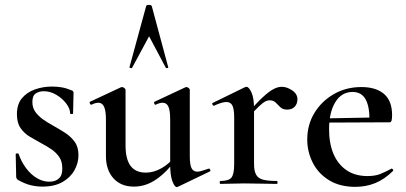

<svg xmlns="http://www.w3.org/2000/svg" viewBox="-20 -750 1654 783"><path d="M112 -334Q112 -311 124 -294Q136 -277 155 -263.5Q174 -250 196 -238Q221 -224 244.5 -209Q268 -194 284 -172.5Q300 -151 300 -117Q300 -85 283.5 -55.5Q267 -26 234.5 -7.5Q202 11 153 11Q128 11 104 5Q80 -1 52 -17Q50 -19 48 -22Q46 -25 46 -29L44 -121Q44 -124 49.5 -124.5Q55 -125 56 -122Q67 -90 86.5 -64Q106 -38 130.5 -23.5Q155 -9 181 -9Q206 -9 220.5 -22.5Q235 -36 234 -64Q234 -92 221 -110.5Q208 -129 188.5 -142Q169 -155 148 -166Q124 -179 101.5 -192.5Q79 -206 64 -227.5Q49 -249 49 -284Q49 -325 69.5 -349.5Q90 -374 123 -385.5Q156 -397 191 -397Q212 -397 230.5 -394Q249 -391 271 -382Q280 -379 280 -371Q280 -352 279 -332Q278 -312 278 -287Q278 -285 272 -285Q266 -285 266 -287Q266 -307 250 -328Q234 -349 209.5 -363.5Q185 -378 158 -378Q140 -378 126 -369Q112 -360 112 -334Z M526 11Q473 11 442.5 -23Q412 -57 412 -114V-263Q412 -298 404.5 -314.5Q397 -331 381 -331Q369 -331 353 -323Q349 -322 346.5 -328Q344 -334 347 -335L473 -394Q476 -395 478 -395Q482 -395 487 -391Q492 -387 492 -384V-157Q492 -101 512.5 -73.5Q533 -46 575 -46Q607 -46 639.5 -64.5Q672 -83 693 -113L699 -101Q661 -49 618 -19Q575 11 526 11ZM754 -384V-113Q754 -79 761 -64.5Q768 -50 785 -50Q793 -50 804 -53.5Q815 -57 830 -62Q834 -64 837 -58.5Q840 -53 836 -51L705 12Q703 13 701 13Q692 13 683 -11Q674 -35 674 -79V-263Q674 -298 667 -314.5Q660 -331 643 -331Q631 -331 615 -323Q611 -322 609 -328Q607 -334 610 -335L736 -394Q738 -395 740 -395Q745 -395 749.5 -391Q754 -387 754 -384ZM666 -476Q668 -474 663 -472.5Q658 -471 656 -474L588 -602L519 -474Q518 -471 512.5 -472.5Q507 -474 508 -476L576 -725Q577 -730 587 -730Q597 -730 599 -725Z M993 -271 986 -283Q1024 -328 1050.5 -352.5Q1077 -377 1095 -386.5Q1113 -396 1129 -396Q1150 -396 1171.5 -381.5Q1193 -367 1193 -345Q1193 -327 1182 -315Q1171 -303 1151 -303Q1133 -303 1123 -313Q1113 -323 1104 -332Q1095 -341 1079 -341Q1071 -341 1062 -336.5Q1053 -332 1037 -317Q1021 -302 993 -271ZM879 0Q876 0 876 -6Q876 -12 879 -12Q913 -12 924 -26Q935 -40 935 -81V-272Q935 -304 928 -319Q921 -334 903 -334Q894 -334 881 -330Q868 -326 853 -319Q849 -318 846.5 -323.5Q844 -329 847 -330L978 -394Q983 -396 985 -396Q995 -396 1005.5 -373Q1016 -350 1016 -306V-81Q1016 -54 1024 -38.5Q1032 -23 1052 -17.5Q1072 -12 1108 -12Q1112 -12 1112 -6Q1112 0 1108 0Q1082 0 1048.5 -1Q1015 -2 976 -2Q949 -2 923.5 -1Q898 0 879 0Z M1429 12Q1366 12 1322 -15Q1278 -42 1255.5 -86.5Q1233 -131 1233 -181Q1233 -241 1262 -289Q1291 -337 1341 -366Q1391 -395 1454 -395Q1513 -395 1546 -367Q1579 -339 1579 -280Q1579 -267 1577 -259Q1575 -251 1568 -251H1486Q1489 -309 1472.5 -342Q1456 -375 1418 -375Q1373 -375 1347.5 -333.5Q1322 -292 1322 -223Q1322 -165 1340 -122.5Q1358 -80 1393 -56Q1428 -32 1479 -32Q1510 -32 1531 -40.5Q1552 -49 1576 -62Q1578 -64 1581.5 -60Q1585 -56 1583 -53Q1547 -18 1509.5 -3Q1472 12 1429 12ZM1293 -250 1292 -267 1514 -271V-251Z"/></svg>

Font: Cormorant Infant Light SemiBold
Style: Regular
Weight: 600
Version: Version 4.001